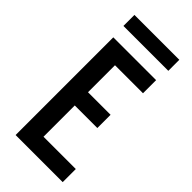

<svg xmlns="http://www.w3.org/2000/svg" viewBox="-278 -961 1022 1022"><g transform="rotate(45 233.5 -449.5)"><path d="M77.1 -735.4Q157.2 -735.4 399.4 -735.4Q399.4 -710.9 399.4 -636.7Q346.7 -636.7 188.5 -636.7Q188.5 -585.9 188.5 -433.6Q230.5 -433.6 358.4 -433.6Q358.4 -409.2 358.4 -334Q315.4 -334 188.5 -334Q188.5 -275.4 188.5 -98.6Q249 -98.6 431.6 -98.6Q431.6 -74.2 431.6 0Q342.8 0 77.1 0Q77.1 -183.6 77.1 -735.4ZM72.3 -899.4Q156.2 -899.4 410.2 -899.4Q410.2 -877.9 410.2 -816.4Q325.2 -816.4 72.3 -816.4Q72.3 -836.9 72.3 -899.4Z"/></g></svg>

Font: Alata=Ham
Style: Regular
Weight: 400
Designer: Spyros Zevelakis, Eben Sorkin
Version: Version 1.004